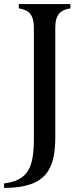

<svg xmlns="http://www.w3.org/2000/svg" viewBox="-45 -720 387 941"><path d="M-25 179V201C183 201 226 108 226 -49V-585C226 -649 252 -672 300 -679V-700H47V-679C95 -672 121 -649 121 -585V-41C121 101 93 164 -25 179Z"/></svg>

Font: RL Madena
Style: Regular
Weight: 400
Designer: I Kadek Wantara Putra
Foundry: Roughlines ID
Version: Version 1.000;Glyphs 3.1.2 (3151)